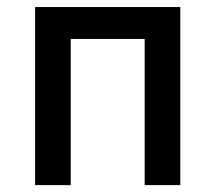

<svg xmlns="http://www.w3.org/2000/svg" viewBox="-20 -538 626 558"><path d="M400.4 0H503.9V-517.6H82V0H185.5V-424.8H400.4Z"/></svg>

Font: Cascadia Mono NF
Style: Regular
Weight: 400
Monospace: yes
Designer: Aaron Bell
Foundry: Saja Typeworks
Version: Version 2404.023